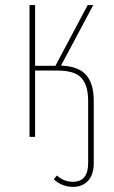

<svg xmlns="http://www.w3.org/2000/svg" viewBox="-20 -539 450 756"><path d="M220.2 -280.8Q289.1 -277.8 319.1 -243.9Q349.1 -210 349.1 -142.1V102.1Q349.1 148.9 326.7 172.9Q304.2 196.8 268.1 196.8Q223.6 196.8 191.9 167L204.1 151.9Q231 176.8 267.1 176.8Q327.1 176.8 327.1 103V-141.1Q327.1 -202.6 300.8 -231.9Q274.4 -261.2 206.1 -261.2H118.2V0H96.2V-519H118.2V-279.8H198.2L325.2 -519H347.2Z"/></svg>

Font: Fira Sans Compressed Thin
Style: Regular
Weight: 100
Width: 1
Designer: Carrois Corporate & Edenspiekermann AG
Foundry: Carrois Corporate GbR & Edenspiekermann AG
Version: Version 4.203;PS 004.203;hotconv 1.0.88;makeotf.lib2.5.64775